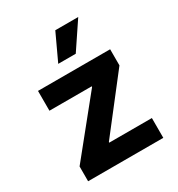

<svg xmlns="http://www.w3.org/2000/svg" viewBox="-183 -895 939 1014"><g transform="rotate(-30 286.0 -388.5)"><path d="M57.5 0V-90.2L324.6 -420.8V-424.7H66.8V-545.5H506.7V-447.1L256 -124.6V-120.7H516V0ZM230.8 -615.8 306.1 -777.3H446L337.7 -615.8Z"/></g></svg>

Font: Inter Zeller
Style: Bold
Weight: 700
Designer: Rasmus Andersson; Joe Bland
Foundry: zeller
Version: Version 3.015;git-dec3a8cb1